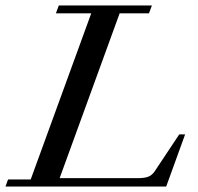

<svg xmlns="http://www.w3.org/2000/svg" viewBox="-25 -683 724 703"><path d="M-4.9 0 4.4 -25.9H87.4L309.1 -634.3H179.7L190.4 -663.1H531.2L520.5 -634.3H413.1L193.4 -30.8H481.4Q504.4 -30.8 518.1 -36.1Q531.7 -41.5 541 -55.2L631.3 -190.9H652.8L583.5 0Z"/></svg>

Font: Elstob 14pt Medium
Style: Italic
Weight: 500
Italic angle: -20°
Designer: Peter S. Baker
Version: Version 1.015